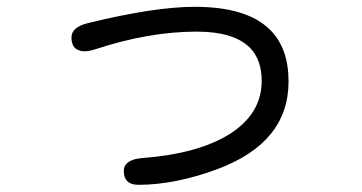

<svg xmlns="http://www.w3.org/2000/svg" viewBox="-20 -503 1040 552"><path d="M809.6 -268.6Q809.6 -364.3 756.8 -417Q690.4 -483.4 540 -483.4Q423.8 -483.4 232.4 -436.5Q185.5 -424.8 185.5 -395.5Q185.5 -365.2 207 -358.4Q213.9 -355.5 221.7 -355.5Q236.3 -355.5 253.9 -361.3Q408.2 -412.1 545.9 -412.1Q651.4 -412.1 698.2 -366.2Q732.4 -331.1 732.4 -270.5Q732.4 -175.8 639.6 -117.2Q547.9 -60.5 389.6 -48.8Q357.4 -45.9 344.7 -33.2Q335.9 -25.4 335.9 -11.7Q335.9 7.8 346.2 18.1Q356.4 28.3 377.9 28.3Q483.4 28.3 604.5 -16.6Q809.6 -92.8 809.6 -268.6Z"/></svg>

Font: FakePearl
Style: Light
Weight: 350
Version: Version 1.2